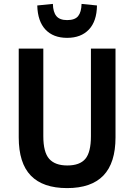

<svg xmlns="http://www.w3.org/2000/svg" viewBox="-20 -954 689 984"><path d="M324 10Q200 10 138 -54Q76 -118 76 -250V-705H202V-256Q202 -174 232 -140Q262 -106 325 -106Q389 -106 417.5 -140Q446 -174 446 -256V-705H572V-250Q572 -119 510 -54.5Q448 10 324 10ZM324 -760Q253 -760 213 -802.5Q173 -845 171 -926L251 -934Q252 -892 269 -871.5Q286 -851 324 -851Q364 -851 380.5 -871.5Q397 -892 398 -934L477 -926Q476 -845 435.5 -802.5Q395 -760 324 -760Z"/></svg>

Font: Nunito Sans 7pt Condensed
Style: Bold
Weight: 700
Width: 3
Designer: Vernon Adams
Foundry: Vernon Adams
Version: Version 3.101;gftools[0.9.27]